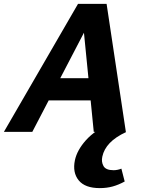

<svg xmlns="http://www.w3.org/2000/svg" viewBox="-44 -678 728 987"><path d="M438 0 381 -576H422L122 0H-24L357 -658H504L603 0ZM123 -162 188 -276H472L504 -162ZM469 289Q393 289 360.5 249Q328 209 341 146Q352 94 397.5 43Q443 -8 531 -50L604 1Q550 26 520 57.5Q490 89 482 127Q476 154 488 175.5Q500 197 540 197Q549 197 559.5 195Q570 193 580 189L597 255Q566 272 535.5 280.5Q505 289 469 289Z"/></svg>

Font: Ysabeau Office ExtraBold
Style: Italic
Weight: 800
Italic angle: -12°
Designer: Christian Thalmann (Catharsis Fonts)
Version: Version 2.001;gftools[0.9.30]; featfreeze: tnum,lnum,ss02